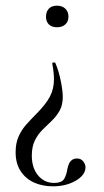

<svg xmlns="http://www.w3.org/2000/svg" viewBox="-20 -381 367 676"><path d="M170 263Q199 263 207 247Q215 231 217 215Q219 205 222.5 196.5Q226 188 233 182.5Q240 177 251 177Q265 177 273 187Q281 197 281 208Q281 235 247 255Q213 275 166 275Q130 275 100.5 262Q71 249 53 222Q35 195 35 155Q35 123 45.5 99.5Q56 76 72.5 57.5Q89 39 106 22Q141 -13 155.5 -40.5Q170 -68 170 -102Q170 -114 168.5 -127.5Q167 -141 164 -157Q163 -160 168.5 -161Q174 -162 175 -159Q187 -131 194 -96Q201 -61 201 -40Q201 -11 190 8.5Q179 28 163 43.5Q147 59 130.5 75Q114 91 103 113Q92 135 92 167Q92 210 114 236.5Q136 263 170 263ZM181 -361Q199 -361 210 -350.5Q221 -340 221 -322Q221 -305 210 -295Q199 -285 181 -285Q162 -285 152 -295Q142 -305 142 -322Q142 -340 152 -350.5Q162 -361 181 -361Z"/></svg>

Font: Cormorant Infant Light Light
Style: Regular
Weight: 300
Version: Version 4.001